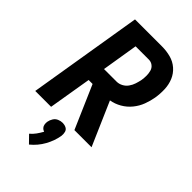

<svg xmlns="http://www.w3.org/2000/svg" viewBox="-295 -822 1165 1165"><g transform="rotate(45 288.0 -239.0)"><path d="M5 0H141L187 -276H221L341 0H488L366 -280Q402 -286 435 -305Q468 -324 492 -353.5Q516 -383 529 -417.5Q542 -452 548 -487Q554 -525 552.5 -563Q551 -601 537 -634.5Q523 -668 495.5 -692Q468 -716 432 -725.5Q396 -735 358 -735H126ZM206 -389 244 -622H358Q377 -622 392 -610.5Q407 -599 412 -580.5Q417 -562 417 -542.5Q417 -523 414 -504Q410 -484 403.5 -464Q397 -444 384.5 -426.5Q372 -409 353 -399Q334 -389 314 -389ZM208 257Q250 223 276 176Q302 129 310 80Q312 63 308 48Q304 33 290 26Q276 19 260 19Q243 19 227 26Q211 33 201.5 48Q192 63 189 80Q187 92 189 104Q191 116 198.5 124.5Q206 133 218 137Q207 157 193.5 176Q180 195 162 210Z"/></g></svg>

Font: Iosevka Sparkle XBdObl
Style: Regular
Weight: 800
Italic angle: -9°
Designer: Belleve Invis
Foundry: Belleve Invis
Version: Version 4.5.0; ttfautohint (v1.8.3)